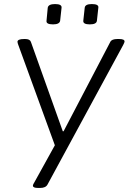

<svg xmlns="http://www.w3.org/2000/svg" viewBox="-20 -717 646 945"><path d="M167 208Q142 208 142 197Q142 191 151 177L250 -2L70 -496Q69 -499 67.5 -503.5Q66 -508 66 -511Q66 -525 99 -525H104Q127 -525 132 -511L289 -71H293L523 -511Q530 -525 558 -525H566Q593 -525 593 -513Q593 -510 590.5 -504.5Q588 -499 586 -495L214 191Q205 208 178 208ZM422 -597Q388 -597 390 -615L397 -679Q399 -697 432 -697Q467 -697 464 -679L457 -615Q455 -597 422 -597ZM241 -597Q206 -597 209 -615L215 -679Q218 -697 251 -697Q285 -697 283 -679L276 -615Q273 -597 241 -597Z"/></svg>

Font: Asap Expanded Expanded Light
Style: Italic
Weight: 300
Width: 7
Italic angle: -6°
Designer: Pablo Cosgaya
Foundry: Omnibus-Type
Version: Version 3.001; ttfautohint (v1.8.4.7-5d5b)